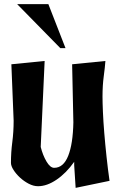

<svg xmlns="http://www.w3.org/2000/svg" viewBox="-20 -888 575 929"><path d="M33 -100Q33 -151 39.5 -200.5Q46 -250 46 -304L35 -577L196 -593L177 -177Q187 -137 205 -106.5Q223 -76 242 -76Q287 -76 310 -134Q333 -192 335 -296L329 -577L490 -593Q488 -564 482 -519Q476 -474 476 -421Q476 -393 478 -346.5Q480 -300 484.5 -245Q489 -190 495.5 -129.5Q502 -69 510 -13L346 21L339 -88V-105Q300 -50 253.5 -18.5Q207 13 164 13Q142 13 119 1Q96 -11 77 -28.5Q58 -46 45.5 -65.5Q33 -85 33 -100ZM272 -655 63 -868H214L297 -655Z"/></svg>

Font: Trickster
Style: Regular
Weight: 400
Designer: Jean-Baptiste Morizot
Foundry: Jean-Baptiste Morizot
Version: Version 2.000;PS 2.0;hotconv 1.0.88;makeotf.lib2.5.647800